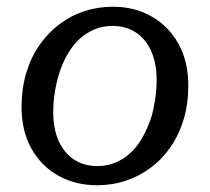

<svg xmlns="http://www.w3.org/2000/svg" viewBox="-20 -538 623 570"><path d="M423 -173Q431 -193 435.5 -214.5Q440 -236 442.5 -257.5Q445 -279 445 -300Q445 -350 429 -386Q413 -422 383.5 -441.5Q354 -461 314 -461Q285 -461 261 -451Q237 -441 218 -424Q199 -407 184.5 -383.5Q170 -360 160 -333Q153 -313 148 -291.5Q143 -270 140.5 -248.5Q138 -227 138 -206Q138 -156 154 -120Q170 -84 199.5 -64.5Q229 -45 269 -45Q298 -45 322 -55Q346 -65 365 -82Q384 -99 398.5 -122.5Q413 -146 423 -173ZM44 -220Q44 -274 57.5 -320Q71 -366 96 -402.5Q121 -439 155 -465Q189 -491 229.5 -504.5Q270 -518 315 -518Q379 -518 429.5 -489.5Q480 -461 509.5 -408.5Q539 -356 539 -284Q539 -230 525.5 -184.5Q512 -139 487 -102.5Q462 -66 428 -40.5Q394 -15 353.5 -1.5Q313 12 268 12Q205 12 154 -16Q103 -44 73.5 -96.5Q44 -149 44 -220Z"/></svg>

Font: Roboto Serif 20pt
Style: Italic
Weight: 400
Italic angle: -10°
Designer: Greg Gazdowicz
Foundry: Commercial Type
Version: Version 1.008